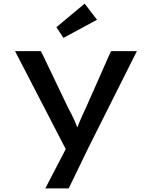

<svg xmlns="http://www.w3.org/2000/svg" viewBox="-20 -809 838 1059"><path d="M230 230 364 -28 362 51 63 -527H206L356 -214Q377 -176 392.5 -140.5Q408 -105 416 -75L392 -71Q403 -99 418.5 -136Q434 -173 454 -215L592 -527H735L469 3L359 230ZM330 -600 291 -659 447 -789 515 -700Z"/></svg>

Font: Lexend Giga Medium
Style: Regular
Weight: 500
Designer: Bonnie Shaver-Troup, Thomas Jockin
Foundry: Lexend
Version: Version 1.007